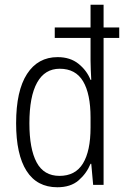

<svg xmlns="http://www.w3.org/2000/svg" viewBox="-20 -780 533 810"><path d="M222 10Q136 10 92 -59Q48 -128 48 -260Q48 -397 94 -468Q140 -539 223 -539Q276 -539 311 -511Q346 -483 362 -443H365Q364 -464 363 -485Q362 -506 362 -524V-620H211V-664H362V-760H417V-664H483V-620H417V0H373L365 -89H362Q345 -48 311.5 -19Q278 10 222 10ZM231 -38Q298 -38 330 -90.5Q362 -143 362 -242V-284Q362 -384 330.5 -437Q299 -490 232 -490Q169 -490 136.5 -431.5Q104 -373 104 -260Q104 -152 134.5 -95Q165 -38 231 -38Z"/></svg>

Font: Noto Sans Lao UI Cond Light
Style: Regular
Weight: 300
Width: 3
Designer: Monotype Design Team
Foundry: Monotype Imaging Inc.
Version: Version 2.000; ttfautohint (v1.8.4.7-5d5b)